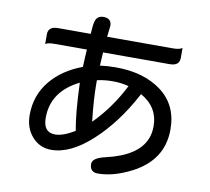

<svg xmlns="http://www.w3.org/2000/svg" viewBox="-91 -892 1183 1081"><g transform="rotate(10 500.0 -352.0)"><path d="M347.7 -400.9Q192.9 -324.2 192.9 -173.8Q192.9 -107.9 233.4 -93.8Q245.1 -89.4 260.7 -89.4Q305.2 -89.4 372.1 -129.4Q353.5 -228 347.7 -400.9ZM439.9 -414.1Q439.9 -321.8 454.1 -196.3Q551.8 -293.5 621.1 -429.2Q577.1 -440.9 529.8 -440.9Q482.4 -440.9 439.9 -431.2ZM101.1 -172.9Q101.1 -285.2 168.9 -368.2Q235.8 -449.7 349.1 -491.2L352.1 -553.2Q353.5 -572.3 354.5 -591.3H172.9Q139.6 -591.3 125 -585L117.7 -581.5V-637.7Q117.7 -657.2 128.9 -668.5Q142.6 -682.1 172.9 -682.1H360.4Q363.3 -735.8 368.7 -753.4Q375 -778.3 396 -785.6Q404.3 -788.6 415 -788.6Q439 -788.6 450.7 -776.9Q461.4 -766.1 461.4 -746.1V-745.6Q460.4 -737.8 454.1 -682.1H828.1Q860.8 -682.1 875.5 -689.5L883.3 -693.4V-636.7Q883.3 -616.7 872.1 -605Q857.9 -591.3 828.1 -591.3H446.8L442.4 -515.1Q486.3 -521 532.2 -521Q693.4 -521 794.4 -445.3Q896 -369.1 896 -229.5Q896 -53.2 724.1 34.2Q623.5 85.4 535.2 85.4Q513.2 85.4 501.5 73.7Q489.7 62 489.7 38.1Q489.7 3.4 565.4 -13.2Q743.7 -54.2 786.1 -158.7Q799.3 -191.4 799.3 -230.5Q799.3 -340.8 697.8 -397.5L695.3 -391.1Q604 -220.2 483.6 -110.4Q363.3 -0.5 253.9 -0.5Q188 -0.5 144.5 -49.6Q101.1 -98.6 101.1 -172.9Z"/></g></svg>

Font: YuPearl-Medium
Style: Medium
Weight: 500
Designer: Max Yao
Foundry: Max-Everyday
Version: Version 1.011; ttfautohint (v1.8.3)